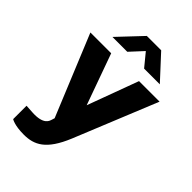

<svg xmlns="http://www.w3.org/2000/svg" viewBox="-261 -832 1097 1097"><g transform="rotate(45 288.0 -283.0)"><path d="M371 -588H498L366 -731H250L115 -588H235L307 -666ZM151 165C235 165 301 134 362 -14L567 -517H401L287 -208L176 -517H8L210 -26L204 -7C200 4 192 46 96 40L46 37V145C46 145 75 165 151 165Z"/></g></svg>

Font: United Sans ExtraBold
Style: Regular
Weight: 800
Designer: Pablo Impallari, Rodrigo Fuenzalida (Modified by Dan O. Williams)
Version: Version 1.000;PS 001.000;hotconv 1.0.88;makeotf.lib2.5.64775